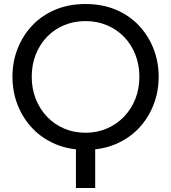

<svg xmlns="http://www.w3.org/2000/svg" viewBox="-20 -733 852 956"><path d="M358 203V-6H454V203ZM406 13Q323 13 256 -15.5Q189 -44 141.5 -94Q94 -144 68 -210Q42 -276 42 -351Q42 -426 68 -491.5Q94 -557 141.5 -607Q189 -657 256 -685Q323 -713 406 -713Q489 -713 556 -685Q623 -657 670.5 -607Q718 -557 744 -491.5Q770 -426 770 -351Q770 -276 744 -210Q718 -144 670.5 -94Q623 -44 556 -15.5Q489 13 406 13ZM406 -72Q463 -72 512 -93Q561 -114 597.5 -152Q634 -190 654 -240.5Q674 -291 674 -351Q674 -410 654 -461Q634 -512 597.5 -549.5Q561 -587 512 -607.5Q463 -628 406 -628Q348 -628 299 -607.5Q250 -587 214 -549.5Q178 -512 158 -461.5Q138 -411 138 -351Q138 -291 158 -240.5Q178 -190 214 -152Q250 -114 299 -93Q348 -72 406 -72Z"/></svg>

Font: MuseoModerno SemiBold
Style: Regular
Weight: 400
Version: Version 1.001